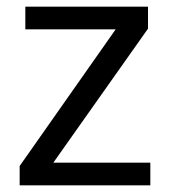

<svg xmlns="http://www.w3.org/2000/svg" viewBox="-20 -556 510 576"><path d="M431 0H39V-58L327 -468H56V-536H424V-470L140 -68H431Z"/></svg>

Font: ubangla25
Style: Book
Weight: 400
Designer: Jelle Bosma - Monotype Design Team
Foundry: Monotype Imaging Inc.
Version: Version 2.003